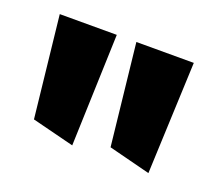

<svg xmlns="http://www.w3.org/2000/svg" viewBox="-60 -909 485 424"><g transform="rotate(20 183.0 -697.5)"><path d="M142 -566 151 -829H17L43 -591ZM321 -566 332 -829H197L223 -591Z"/></g></svg>

Font: Bluebird
Style: SfBd
Weight: 700
Designer: Jasper
Foundry: Cannot Into Space Fonts
Version: Version 0.98